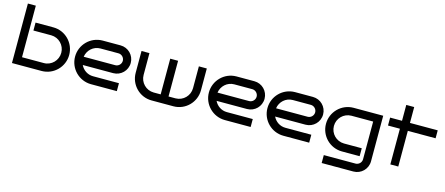

<svg xmlns="http://www.w3.org/2000/svg" viewBox="-57 -1444 5413 2338"><g transform="rotate(15 2649.5 -275.0)"><path d="M720 -275C720 -426 598 -550 447 -550H222V-450H447C543 -449 620 -371 620 -275C620 -179 543 -100 447 -100H172V-750H72V0H447C598 -1 720 -124 720 -275Z M1469 -375C1469 -472 1391 -550 1294 -550H1067C916 -549 794 -426 794 -275C794 -124 916 -1 1067 0H1394V-100H1067C998 -100 939 -141 911 -200H1294C1391 -200 1469 -278 1469 -375ZM896 -300C908 -384 979 -450 1067 -450H1294C1335 -450 1369 -416 1369 -375C1369 -334 1335 -300 1294 -300Z M2381 -550H2281V-275C2281 -179 2204 -101 2108 -100H2019V-550H1920V-100H1831C1735 -101 1658 -179 1658 -275V-550H1558V-275C1558 -124 1680 0 1831 0H2108C2259 0 2381 -124 2381 -275Z M3156 -375C3156 -472 3078 -550 2981 -550H2754C2603 -549 2481 -426 2481 -275C2481 -124 2603 -1 2754 0H3081V-100H2754C2685 -100 2626 -141 2598 -200H2981C3078 -200 3156 -278 3156 -375ZM2583 -300C2595 -384 2666 -450 2754 -450H2981C3022 -450 3056 -416 3056 -375C3056 -334 3022 -300 2981 -300Z M3894 -375C3894 -472 3816 -550 3719 -550H3492C3341 -549 3219 -426 3219 -275C3219 -124 3341 -1 3492 0H3819V-100H3492C3423 -100 3364 -141 3336 -200H3719C3816 -200 3894 -278 3894 -375ZM3321 -300C3333 -384 3404 -450 3492 -450H3719C3760 -450 3794 -416 3794 -375C3794 -334 3760 -300 3719 -300Z M4605 -550H4230C4079 -549 3957 -426 3957 -275C3957 -124 4079 -1 4230 0H4455V-100H4230C4134 -101 4057 -179 4057 -275C4057 -371 4134 -449 4230 -450H4505V25C4505 66 4471 100 4430 100H4030V200H4430C4526 200 4605 122 4605 25Z M4942 -450H5292V-550H4942V-750H4842V-550H4692V-450H4842V0H4942Z"/></g></svg>

Font: Bruno Ace
Style: Regular
Weight: 400
Designer: Astigmatic (AOETI)
Foundry: Astigmatic (AOETI)
Version: Version 1.000